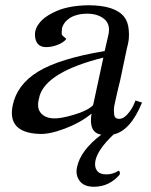

<svg xmlns="http://www.w3.org/2000/svg" viewBox="-20 -499 576 730"><path d="M435 165Q396 210 340 211Q300 212 283 189Q266 166 273 136Q286 73 365 13Q316 5 328 -67Q287 -33 226.5 -10Q166 13 126 10Q8 4 28 -97Q44 -177 124.5 -226.5Q205 -276 378 -305L392 -366Q401 -406 376.5 -426.5Q352 -447 311 -447Q274 -447 249 -432.5Q224 -418 216 -393Q214 -375 214.5 -370Q215 -365 223 -359Q231 -353 232 -351Q223 -338 199 -328.5Q175 -319 151 -320Q121 -322 114.5 -352.5Q108 -383 128 -409Q147 -436 195 -457Q243 -478 316 -479Q417 -479 452 -435Q467 -416 469.5 -385.5Q472 -355 467 -334L462 -313L437 -194Q434 -182 429.5 -163.5Q425 -145 422.5 -133Q420 -121 416.5 -106Q413 -91 413 -82Q413 -73 414 -64Q415 -55 420 -51Q425 -47 433 -47Q449 -47 464.5 -64.5Q480 -82 488 -100L495 -117L520 -109Q476 -2 412 12Q352 69 343 111Q338 135 348.5 149.5Q359 164 384 164Q410 164 431 150Q438 153 435 165ZM373 -280Q157 -226 130 -133V-131Q118 -92 133.5 -71.5Q149 -51 181 -49Q208 -47 260.5 -62.5Q313 -78 334 -99Z"/></svg>

Font: GFS Artemisia
Style: Italic
Weight: 400
Italic angle: -12°
Designer: Takis Katsoulidis and George D. Matthiopoulos
Foundry: George Matthiopoulos and Takis Katsoulidis
Version: Version 1.0